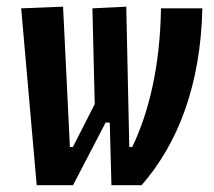

<svg xmlns="http://www.w3.org/2000/svg" viewBox="-20 -542 626 562"><path d="M306.2 0H394.5C502 -123 567.4 -294.9 572.3 -517.6H451.2C448.7 -347.2 415.5 -212.9 367.2 -111.8H358.4L349.6 -522.5L250.5 -517.6L257.3 -237.3L193.4 -111.8H184.6L164.6 -522.5L42 -517.6L87.4 0H193.8L289.1 -183.1H301.3Z"/></svg>

Font: Cascadia Mono PL SemiBold
Style: Italic
Weight: 600
Italic angle: -10°
Monospace: yes
Designer: Aaron Bell
Foundry: Saja Typeworks
Version: Version 2404.023